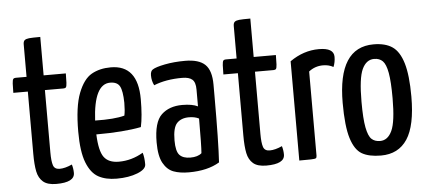

<svg xmlns="http://www.w3.org/2000/svg" viewBox="-48 -783 1991 896"><g transform="rotate(-5 947.5 -335.0)"><path d="M36 -500H87V-652Q87 -666 93.5 -671.5Q100 -677 114.5 -678.5Q129 -680 167 -680V-500H271Q271 -473 270 -456Q269 -439 265.5 -435Q262 -431 254 -431H167V-139Q167 -98 173.5 -78.5Q180 -59 204 -59Q229 -59 262 -74Q268 -54 268 -34Q268 10 182 10Q141 10 120.5 -7.5Q100 -25 93.5 -56.5Q87 -88 87 -139V-431H19Q19 -458 20 -474.5Q21 -491 24.5 -495.5Q28 -500 36 -500Z M596 -100Q603 -78 603 -45Q603 -22 562.5 -6Q522 10 465 10Q414 10 379.5 -9Q345 -28 325 -79Q305 -130 305 -224Q305 -341 329.5 -404Q354 -467 392 -488.5Q430 -510 482 -510Q609 -510 609 -350Q609 -270 598 -220Q517 -204 388 -204Q391 -126 412.5 -97Q434 -68 482 -68Q542 -68 596 -100ZM388 -269Q479 -267 526 -280Q531 -303 531 -340Q530 -396 518 -417.5Q506 -439 473 -439Q397 -439 388 -269Z M947 -24Q891 10 803 10Q761 10 731.5 -1Q702 -12 683.5 -45Q665 -78 665 -142Q665 -237 701.5 -271.5Q738 -306 799 -306Q846 -306 872 -293V-372Q872 -406 857 -419Q842 -432 810 -432Q733 -432 677 -409Q666 -430 666 -456Q666 -476 677 -483Q692 -493 735 -501.5Q778 -510 830 -510Q895 -510 924 -482Q953 -454 953 -388V-335Q953 -115 947 -24ZM825 -246Q789 -246 769 -225Q749 -204 749 -144Q749 -93 765.5 -75.5Q782 -58 816 -58Q851 -58 869 -74Q872 -108 872 -236Q853 -246 825 -246Z M1020 -500H1071V-652Q1071 -666 1077.5 -671.5Q1084 -677 1098.5 -678.5Q1113 -680 1151 -680V-500H1255Q1255 -473 1254 -456Q1253 -439 1249.5 -435Q1246 -431 1238 -431H1151V-139Q1151 -98 1157.5 -78.5Q1164 -59 1188 -59Q1213 -59 1246 -74Q1252 -54 1252 -34Q1252 10 1166 10Q1125 10 1104.5 -7.5Q1084 -25 1077.5 -56.5Q1071 -88 1071 -139V-431H1003Q1003 -458 1004 -474.5Q1005 -491 1008.5 -495.5Q1012 -500 1020 -500Z M1457 -510Q1527 -510 1527 -468Q1527 -443 1518 -421Q1497 -433 1470 -433Q1432 -433 1403 -410V-16Q1403 -7 1399 -4Q1395 -1 1375 -0.5Q1355 0 1321 0V-465Q1385 -510 1457 -510Z M1713 -510Q1768 -510 1801 -487.5Q1834 -465 1851 -408.5Q1868 -352 1868 -252Q1868 -116 1826.5 -53Q1785 10 1703 10Q1647 10 1614 -9Q1581 -28 1563.5 -84.5Q1546 -141 1546 -250Q1546 -510 1713 -510ZM1705 -58Q1741 -58 1760.5 -100Q1780 -142 1780 -252Q1780 -330 1772.5 -371Q1765 -412 1750 -427Q1735 -442 1710 -442Q1673 -442 1653.5 -400Q1634 -358 1634 -248Q1634 -168 1642 -127Q1650 -86 1665 -72Q1680 -58 1705 -58Z"/></g></svg>

Font: Yanone Kaffeesatz
Style: Regular
Weight: 400
Designer: Yanone (Cyrillic: Daniel Pouzeot & Huerta Tipografica)
Foundry: Yanone
Version: Version 1.100;PS 001.100;hotconv 1.0.70;makeotf.lib2.5.58329